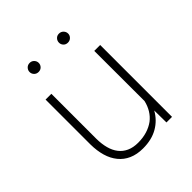

<svg xmlns="http://www.w3.org/2000/svg" viewBox="-199 -855 998 998"><g transform="rotate(-45 300.0 -356.5)"><path d="M461.4 0H502.4V-528.3H459L459.5 -159.2Q452.6 -129.4 438 -105.5Q423.3 -81.5 401.9 -64.9Q378.9 -47.9 349.1 -38.6Q319.3 -29.3 283.2 -29.3Q247.1 -29.3 220.9 -41.3Q194.8 -53.2 177.7 -75.2Q160.6 -97.2 152.3 -128.2Q144 -159.2 143.6 -197.3V-528.3H101.1V-198.2Q101.6 -151.4 112.8 -113Q124 -74.7 146.5 -47.4Q168.5 -20 202.1 -5.1Q235.8 9.8 280.3 9.8Q344.2 9.8 389.4 -16.4Q434.6 -42.5 460.4 -88.9ZM143.6 -688.5Q143.6 -674.8 153.1 -665Q162.6 -655.3 177.2 -655.3Q191.9 -655.3 201.4 -665Q210.9 -674.8 210.9 -688.5Q210.9 -701.7 201.4 -711.7Q191.9 -721.7 177.2 -721.7Q162.6 -721.7 153.1 -711.7Q143.6 -701.7 143.6 -688.5ZM359.4 -688Q359.4 -674.8 368.7 -665Q377.9 -655.3 392.6 -655.3Q407.2 -655.3 417 -665Q426.8 -674.8 426.8 -688Q426.8 -701.7 417 -711.7Q407.2 -721.7 392.6 -721.7Q377.9 -721.7 368.7 -711.7Q359.4 -701.7 359.4 -688Z"/></g></svg>

Font: Roboto Mono ExtraLight
Style: Regular
Weight: 250
Monospace: yes
Designer: Google
Version: Version 3.000